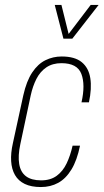

<svg xmlns="http://www.w3.org/2000/svg" viewBox="-20 -749 418 775"><path d="M145 6Q106 6 80 -6.5Q54 -19 40.5 -42.5Q27 -66 25 -98.5Q23 -131 32 -171L74 -364Q87 -422 110 -456.5Q133 -491 163.5 -506Q194 -521 229 -521Q282 -521 310 -498Q338 -475 344.5 -433.5Q351 -392 339 -336H309Q325 -407 308.5 -450.5Q292 -494 228 -494Q192 -494 167 -477Q142 -460 127 -430.5Q112 -401 104 -364L62 -167Q52 -120 57.5 -87Q63 -54 85 -37.5Q107 -21 146 -21Q184 -21 209 -39.5Q234 -58 249 -89.5Q264 -121 273 -161H303Q291 -102 268.5 -65Q246 -28 215 -11Q184 6 145 6ZM236 -593 201 -729H228L257 -612L346 -729H378L272 -593Z"/></svg>

Font: Hubot Sans Condensed ExtraLight
Style: Italic
Weight: 200
Width: 3
Italic angle: -12.0243°
Designer: Deni Anggara
Foundry: GitHub, Inc., Subsidiary of Microsoft Corporation
Version: Version 2.000